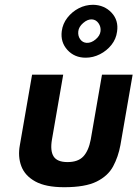

<svg xmlns="http://www.w3.org/2000/svg" viewBox="-20 -772 582 802"><path d="M238 -642Q242 -673 261.5 -698Q281 -723 309 -737.5Q337 -752 369 -752Q416 -751 446 -719Q476 -687 469 -640Q465 -609 445.5 -584.5Q426 -560 397.5 -545.5Q369 -531 338 -531Q291 -531 261.5 -563.5Q232 -596 238 -642ZM307 -641Q305 -622 315 -608Q325 -594 342 -593Q361 -592 379.5 -607.5Q398 -623 400 -642Q402 -660 391.5 -675Q381 -690 364 -691Q346 -692 327.5 -676Q309 -660 307 -641ZM248 10Q171 10 127.5 -14Q84 -38 69 -78Q54 -118 63 -166L114 -460H244L197 -189Q189 -142 204 -118.5Q219 -95 262 -95Q306 -95 328 -118.5Q350 -142 359 -189L406 -460H534L483 -166Q474 -117 452.5 -77Q431 -37 383.5 -13.5Q336 10 248 10Z"/></svg>

Font: Von Semi
Style: Italic
Weight: 600
Version: Version 4.000; ttfautohint (v1.8.4.7-5d5b)